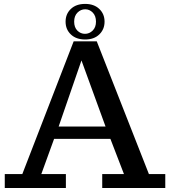

<svg xmlns="http://www.w3.org/2000/svg" viewBox="-20 -942 852 962"><path d="M3.9 0ZM460.9 -833.5Q460.9 -862.3 444.8 -878.9Q428.7 -895.5 406.7 -895.5Q384.8 -895.5 368.2 -878.9Q351.6 -862.3 351.6 -833.5Q351.6 -804.7 367.7 -788.6Q383.8 -772.5 405.8 -772.5Q427.7 -772.5 444.3 -788.8Q460.9 -805.2 460.9 -833.5ZM308.6 -833.5Q308.6 -872.1 335 -897.2Q361.3 -922.4 406.7 -922.4Q451.2 -922.4 477.5 -897.2Q503.9 -872.1 503.9 -833.5Q503.9 -794.9 477.5 -769.5Q451.2 -744.1 406.7 -744.1Q361.8 -744.1 335.2 -769.3Q308.6 -794.4 308.6 -833.5ZM310.1 -69.8V0H3.9V-69.8H91.8L349.1 -734.9H464.8L726.1 -69.8H808.1V0H492.2V-69.8H601.1L533.2 -246.1H251L187 -69.8ZM508.8 -308.1 388.2 -639.2 273.9 -308.1Z"/></svg>

Font: Trocchi
Style: Regular
Weight: 400
Designer: vernon adams
Version: Version 1.0; ttfautohint (v0.8) -l 6 -r 50 -G 100